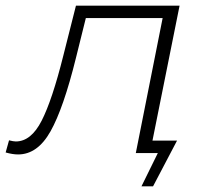

<svg xmlns="http://www.w3.org/2000/svg" viewBox="-66 -542 728 680"><path d="M435 118 493 0H415L510 -478H238L203 -337Q159 -159 113 -77Q67 5 -2 5Q-21 5 -46 -2L-34 -45Q-26 -43 -20 -42Q-14 -41 -10 -41Q44 -41 81.5 -114.5Q119 -188 158 -344L203 -522H570L474 -44H561L476 118Z"/></svg>

Font: Montserrat Light
Style: Italic
Weight: 300
Italic angle: -11.3°
Designer: Julieta Ulanovsky
Foundry: Julieta Ulanovsky
Version: Version 9.000; ttfautohint (v1.8.4.7-5d5b)